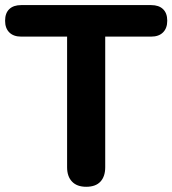

<svg xmlns="http://www.w3.org/2000/svg" viewBox="-23 -725 677 754"><path d="M315.5 8.5Q279.2 8.5 259.9 -11.8Q240.5 -32 240.5 -68.2V-581.2H60.2Q30 -581.2 13.5 -597.8Q-3 -614.2 -3 -643.5Q-3 -673.5 13.5 -689.2Q30 -705 60.2 -705H570.5Q600.8 -705 617.2 -689.2Q633.8 -673.5 633.8 -643.5Q633.8 -614.2 617.2 -597.8Q600.8 -581.2 570.5 -581.2H390.2V-68.2Q390.2 -32 371.5 -11.8Q352.8 8.5 315.5 8.5Z"/></svg>

Font: Nunito ExtraLight
Style: Regular
Weight: 200
Designer: Vernon Adams
Foundry: Vernon Adams
Version: Version 3.602;April 4, 2023;FontCreator 14.0.0.2856 64-bit